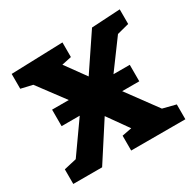

<svg xmlns="http://www.w3.org/2000/svg" viewBox="-123 -673 820 807"><g transform="rotate(-30 286.5 -269.0)"><path d="M387 -235 495 -88 558 -72V0H295V-72L342 -81L271 -181L154 0H14V-71L75 -85L181 -235H93V-315H174L77 -445L21 -458V-530L272 -538V-467L225 -457L296 -359L411 -530L550 -538V-467L492 -452L391 -315H470V-235Z"/></g></svg>

Font: Bitter Pro
Style: Bold
Weight: 700
Designer: Sol Matas, and Bitter project Authors
Foundry: Sol Matas
Version: Version 1.010